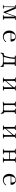

<svg xmlns="http://www.w3.org/2000/svg" viewBox="3657 -4241 686 8040"><g transform="rotate(90 4000.0 -221.0)"><path d="M818 -16Q818 -6 811.5 -3.5Q805 -1 797 -1Q776 -1 755.5 -1.5Q735 -2 714 -2Q691 -2 667 -1Q643 0 620 0Q613 0 612 -5Q611 -10 611 -14Q611 -28 620 -28Q629 -28 639 -28Q664 -28 670 -46Q676 -64 676 -84V-510Q640 -404 603.5 -297Q567 -190 526 -85Q521 -71 516 -54.5Q511 -38 503 -26Q499 -20 492 -20Q491 -20 488 -20.5Q485 -21 484 -21Q480 -23 472 -40Q464 -57 462 -63L278 -507Q278 -400 277.5 -292.5Q277 -185 277 -78Q277 -60 281 -43.5Q285 -27 308 -27Q315 -27 321 -28Q327 -29 334 -29Q340 -29 342.5 -24Q345 -19 345 -14Q345 0 329 0H196Q188 0 186 -4.5Q184 -9 184 -16Q184 -25 192 -26Q200 -27 207 -27Q239 -27 245 -39Q251 -51 251 -80Q251 -185 252 -289.5Q253 -394 253 -498Q253 -509 243.5 -511Q234 -513 226 -513Q219 -513 213 -512.5Q207 -512 200 -512Q191 -512 188.5 -516Q186 -520 186 -528Q186 -531 187 -536.5Q188 -542 193 -542Q230 -542 267 -541Q304 -540 341 -541L513 -119Q553 -223 588 -328.5Q623 -434 658 -540Q695 -540 732 -540.5Q769 -541 806 -541Q811 -541 812 -532.5Q813 -524 813 -521Q813 -514 808 -510.5Q803 -507 797 -507Q790 -507 784 -508Q778 -509 771 -509Q765 -509 756 -507Q747 -505 747 -497V-80Q747 -61 754 -44.5Q761 -28 783 -28Q790 -28 796 -29Q802 -30 809 -30Q815 -30 816.5 -25Q818 -20 818 -16Z M1624 -355Q1623 -396 1616.5 -434Q1610 -472 1587 -496.5Q1564 -521 1512 -521Q1465 -521 1435.5 -495.5Q1406 -470 1389.5 -431Q1373 -392 1365 -352Q1389 -351 1413.5 -350.5Q1438 -350 1462 -350Q1503 -350 1543.5 -351.5Q1584 -353 1624 -355ZM1741 -124Q1741 -120 1739 -118Q1736 -108 1724 -94Q1712 -80 1698 -67.5Q1684 -55 1675 -49Q1641 -26 1599 -12Q1557 2 1516 2Q1482 2 1439.5 -8.5Q1397 -19 1368 -38Q1311 -76 1285 -136Q1259 -196 1259 -262Q1259 -336 1288.5 -399.5Q1318 -463 1383 -503Q1412 -520 1448.5 -531.5Q1485 -543 1518 -543Q1578 -543 1623.5 -519Q1669 -495 1694.5 -451Q1720 -407 1720 -346Q1720 -330 1712.5 -325Q1705 -320 1690 -320Q1670 -320 1649.5 -321Q1629 -322 1609 -323Q1581 -324 1553 -324.5Q1525 -325 1496 -325Q1462 -325 1428 -325Q1394 -325 1360 -323Q1359 -307 1357.5 -291.5Q1356 -276 1356 -260Q1356 -222 1365.5 -182.5Q1375 -143 1395 -109.5Q1415 -76 1446.5 -55.5Q1478 -35 1522 -35Q1568 -35 1609 -49Q1650 -63 1684 -94Q1694 -103 1701 -113.5Q1708 -124 1718 -133Q1722 -137 1729 -137Q1741 -137 1741 -124Z M2595 -442Q2595 -451 2594 -464.5Q2593 -478 2588 -488Q2583 -498 2570 -498H2446Q2445 -486 2444 -474Q2443 -462 2442 -449Q2426 -236 2358 -32H2519Q2538 -32 2556.5 -32.5Q2575 -33 2593 -33Q2597 -135 2596 -237.5Q2595 -340 2595 -442ZM2781 79Q2781 87 2779 94.5Q2777 102 2766 102Q2759 102 2756 97.5Q2753 93 2751 88Q2743 68 2735 57Q2727 46 2710 32Q2691 15 2658.5 7Q2626 -1 2601 -1H2411Q2380 -1 2346 0.5Q2312 2 2282 12Q2257 20 2244.5 34.5Q2232 49 2226.5 64Q2221 79 2215.5 89.5Q2210 100 2198 100Q2191 100 2188.5 95Q2186 90 2186 84Q2186 61 2191 35Q2196 9 2200 -13Q2202 -23 2206.5 -30Q2211 -37 2223 -37H2259Q2281 -37 2298 -52Q2315 -67 2322 -86Q2353 -181 2370.5 -277Q2388 -373 2388 -473Q2388 -488 2382.5 -493Q2377 -498 2363 -498Q2356 -498 2348 -497.5Q2340 -497 2332 -497Q2321 -497 2315 -501Q2309 -505 2309 -517Q2309 -525 2311.5 -533Q2314 -541 2324 -541Q2376 -541 2427.5 -540.5Q2479 -540 2531 -540Q2579 -540 2627 -541Q2675 -542 2723 -542Q2733 -542 2737.5 -535.5Q2742 -529 2742 -521Q2742 -501 2730.5 -500Q2719 -499 2704 -499Q2694 -499 2684 -496Q2674 -493 2674 -479Q2674 -373 2672 -266.5Q2670 -160 2670 -53Q2670 -49 2670.5 -45Q2671 -41 2671 -36Q2691 -36 2711 -36.5Q2731 -37 2751 -37Q2762 -37 2767.5 -35Q2773 -33 2775 -20Q2779 4 2780 29.5Q2781 55 2781 79Z M3774 -17Q3774 -7 3770.5 -3.5Q3767 0 3757 0Q3736 0 3715.5 -1Q3695 -2 3675 -2Q3653 -2 3630.5 -1Q3608 0 3586 0Q3579 0 3577.5 -5Q3576 -10 3576 -15Q3576 -29 3584 -28.5Q3592 -28 3602 -28Q3625 -28 3630 -46.5Q3635 -65 3635 -83L3636 -400L3367 -95V-82Q3367 -65 3373.5 -48Q3380 -31 3402 -31Q3408 -31 3413.5 -31.5Q3419 -32 3426 -32Q3431 -32 3432.5 -27.5Q3434 -23 3434 -18Q3434 0 3417 0Q3395 0 3374 -1Q3353 -2 3331 -2Q3309 -2 3286.5 -0.5Q3264 1 3242 1Q3235 1 3233 -4Q3231 -9 3231 -14Q3231 -27 3238.5 -28.5Q3246 -30 3257 -29.5Q3268 -29 3277 -34Q3290 -42 3293 -58Q3296 -74 3296 -87Q3296 -179 3295.5 -270.5Q3295 -362 3295 -453Q3295 -473 3287.5 -492Q3280 -511 3256 -511Q3250 -511 3245 -510.5Q3240 -510 3235 -510Q3229 -510 3226.5 -515.5Q3224 -521 3224 -525Q3224 -541 3239 -541Q3262 -541 3285.5 -540.5Q3309 -540 3332 -540Q3352 -540 3371.5 -541.5Q3391 -543 3410 -543Q3418 -543 3422.5 -540.5Q3427 -538 3427 -530Q3427 -520 3423 -516.5Q3419 -513 3409 -513Q3380 -513 3373.5 -495.5Q3367 -478 3367 -454V-133L3636 -453Q3636 -465 3634.5 -478.5Q3633 -492 3626.5 -501Q3620 -510 3603 -510Q3591 -510 3580 -509.5Q3569 -509 3569 -525Q3569 -534 3570.5 -537.5Q3572 -541 3582 -541Q3607 -541 3632 -540.5Q3657 -540 3682 -540Q3700 -540 3718 -541Q3736 -542 3754 -542Q3770 -542 3770 -528Q3770 -512 3756.5 -511.5Q3743 -511 3732 -509Q3714 -505 3710.5 -485Q3707 -465 3707 -451V-88Q3707 -69 3713 -50Q3719 -31 3743 -31Q3748 -31 3754 -31.5Q3760 -32 3766 -32Q3771 -32 3772.5 -27Q3774 -22 3774 -17Z M4748 -528Q4748 -525 4747 -518.5Q4746 -512 4742 -512Q4699 -512 4687.5 -495.5Q4676 -479 4676 -438Q4676 -353 4676.5 -269Q4677 -185 4677 -101Q4677 -84 4681.5 -63.5Q4686 -43 4705 -35H4715Q4728 -35 4731 -31Q4734 -27 4736 -15Q4742 33 4742 82Q4742 86 4739.5 91Q4737 96 4732 96Q4724 96 4716.5 81Q4709 66 4697 47Q4685 28 4664.5 13Q4644 -2 4609 -2H4351Q4327 -2 4304 1Q4281 4 4258 4Q4239 4 4239 -13Q4239 -27 4246.5 -28Q4254 -29 4264 -29Q4288 -29 4298 -40Q4308 -51 4310.5 -68Q4313 -85 4313 -103Q4313 -187 4312.5 -271Q4312 -355 4312 -440Q4312 -453 4309.5 -469Q4307 -485 4299 -497Q4291 -509 4273 -509Q4266 -509 4259.5 -508.5Q4253 -508 4246 -508Q4239 -508 4237.5 -511.5Q4236 -515 4236 -520Q4236 -533 4239 -538Q4242 -543 4256 -543Q4278 -543 4299.5 -541.5Q4321 -540 4343 -540Q4366 -540 4390 -542Q4414 -544 4438 -544Q4450 -544 4450 -528Q4450 -512 4445 -512Q4440 -512 4429 -512Q4405 -512 4395 -501Q4385 -490 4383 -473Q4381 -456 4381 -438V-101Q4381 -92 4383.5 -76Q4386 -60 4392.5 -47Q4399 -34 4411 -34H4576Q4588 -34 4595 -47.5Q4602 -61 4605 -78Q4608 -95 4608 -103Q4608 -187 4607.5 -271Q4607 -355 4607 -440Q4607 -454 4604.5 -470Q4602 -486 4593.5 -497.5Q4585 -509 4567 -509Q4560 -509 4553.5 -508.5Q4547 -508 4541 -508Q4534 -508 4532.5 -511.5Q4531 -515 4531 -520Q4531 -532 4534 -537.5Q4537 -543 4551 -543Q4572 -543 4593.5 -541.5Q4615 -540 4637 -540Q4662 -540 4687 -542Q4712 -544 4737 -544Q4745 -544 4746.5 -539Q4748 -534 4748 -528Z M5774 -17Q5774 -7 5770.5 -3.5Q5767 0 5757 0Q5736 0 5715.5 -1Q5695 -2 5675 -2Q5653 -2 5630.5 -1Q5608 0 5586 0Q5579 0 5577.5 -5Q5576 -10 5576 -15Q5576 -29 5584 -28.5Q5592 -28 5602 -28Q5625 -28 5630 -46.5Q5635 -65 5635 -83L5636 -400L5367 -95V-82Q5367 -65 5373.5 -48Q5380 -31 5402 -31Q5408 -31 5413.5 -31.5Q5419 -32 5426 -32Q5431 -32 5432.5 -27.5Q5434 -23 5434 -18Q5434 0 5417 0Q5395 0 5374 -1Q5353 -2 5331 -2Q5309 -2 5286.5 -0.5Q5264 1 5242 1Q5235 1 5233 -4Q5231 -9 5231 -14Q5231 -27 5238.5 -28.5Q5246 -30 5257 -29.5Q5268 -29 5277 -34Q5290 -42 5293 -58Q5296 -74 5296 -87Q5296 -179 5295.5 -270.5Q5295 -362 5295 -453Q5295 -473 5287.5 -492Q5280 -511 5256 -511Q5250 -511 5245 -510.5Q5240 -510 5235 -510Q5229 -510 5226.5 -515.5Q5224 -521 5224 -525Q5224 -541 5239 -541Q5262 -541 5285.5 -540.5Q5309 -540 5332 -540Q5352 -540 5371.5 -541.5Q5391 -543 5410 -543Q5418 -543 5422.5 -540.5Q5427 -538 5427 -530Q5427 -520 5423 -516.5Q5419 -513 5409 -513Q5380 -513 5373.5 -495.5Q5367 -478 5367 -454V-133L5636 -453Q5636 -465 5634.5 -478.5Q5633 -492 5626.5 -501Q5620 -510 5603 -510Q5591 -510 5580 -509.5Q5569 -509 5569 -525Q5569 -534 5570.5 -537.5Q5572 -541 5582 -541Q5607 -541 5632 -540.5Q5657 -540 5682 -540Q5700 -540 5718 -541Q5736 -542 5754 -542Q5770 -542 5770 -528Q5770 -512 5756.5 -511.5Q5743 -511 5732 -509Q5714 -505 5710.5 -485Q5707 -465 5707 -451V-88Q5707 -69 5713 -50Q5719 -31 5743 -31Q5748 -31 5754 -31.5Q5760 -32 5766 -32Q5771 -32 5772.5 -27Q5774 -22 5774 -17Z M6791 -16Q6791 -7 6788.5 -3Q6786 1 6777 1Q6753 1 6729.5 0Q6706 -1 6682 -1Q6657 -1 6633 0Q6609 1 6584 1Q6572 1 6572 -11Q6572 -26 6585 -26Q6622 -26 6632.5 -37.5Q6643 -49 6643 -85Q6643 -131 6642.5 -176Q6642 -221 6642 -266H6361V-85Q6361 -64 6368.5 -45.5Q6376 -27 6402 -27Q6409 -27 6415.5 -27.5Q6422 -28 6429 -28Q6434 -28 6436.5 -24Q6439 -20 6439 -15Q6439 -3 6434 -1Q6429 1 6419 1Q6397 1 6375 0Q6353 -1 6330 -1Q6305 -1 6279 -0.5Q6253 0 6227 0Q6215 0 6215 -12Q6215 -26 6223.5 -27Q6232 -28 6242 -28Q6272 -28 6281 -43.5Q6290 -59 6290 -87Q6290 -179 6289.5 -271Q6289 -363 6289 -454Q6289 -478 6280 -496Q6271 -514 6244 -514Q6238 -514 6231.5 -513.5Q6225 -513 6219 -513Q6212 -513 6210.5 -516.5Q6209 -520 6209 -525Q6209 -536 6213 -539Q6217 -542 6227 -542Q6250 -542 6274 -541Q6298 -540 6321 -540Q6343 -540 6365.5 -540.5Q6388 -541 6410 -542Q6412 -542 6414.5 -542.5Q6417 -543 6419 -543Q6425 -543 6428 -538.5Q6431 -534 6431 -529Q6431 -516 6424.5 -515.5Q6418 -515 6410 -515Q6379 -515 6369.5 -500.5Q6360 -486 6360 -457Q6360 -417 6360.5 -377.5Q6361 -338 6361 -298H6642Q6642 -337 6642.5 -376Q6643 -415 6643 -454Q6643 -476 6635.5 -494.5Q6628 -513 6602 -513Q6595 -513 6588.5 -512.5Q6582 -512 6575 -512Q6568 -512 6566.5 -515.5Q6565 -519 6565 -524Q6565 -535 6569 -538Q6573 -541 6583 -541Q6606 -541 6629 -540.5Q6652 -540 6674 -540Q6697 -540 6719.5 -540.5Q6742 -541 6764 -542Q6766 -543 6769 -543Q6772 -543 6774 -543Q6780 -543 6783 -538.5Q6786 -534 6786 -529Q6786 -515 6780 -515Q6774 -515 6764 -515Q6731 -515 6722 -499Q6713 -483 6713 -453Q6713 -362 6713.5 -269.5Q6714 -177 6714 -85Q6714 -65 6721.5 -46.5Q6729 -28 6754 -28Q6761 -28 6767.5 -28.5Q6774 -29 6781 -29Q6788 -29 6789.5 -25Q6791 -21 6791 -16Z M7624 -355Q7623 -396 7616.5 -434Q7610 -472 7587 -496.5Q7564 -521 7512 -521Q7465 -521 7435.5 -495.5Q7406 -470 7389.5 -431Q7373 -392 7365 -352Q7389 -351 7413.5 -350.5Q7438 -350 7462 -350Q7503 -350 7543.5 -351.5Q7584 -353 7624 -355ZM7741 -124Q7741 -120 7739 -118Q7736 -108 7724 -94Q7712 -80 7698 -67.5Q7684 -55 7675 -49Q7641 -26 7599 -12Q7557 2 7516 2Q7482 2 7439.5 -8.5Q7397 -19 7368 -38Q7311 -76 7285 -136Q7259 -196 7259 -262Q7259 -336 7288.5 -399.5Q7318 -463 7383 -503Q7412 -520 7448.5 -531.5Q7485 -543 7518 -543Q7578 -543 7623.5 -519Q7669 -495 7694.5 -451Q7720 -407 7720 -346Q7720 -330 7712.5 -325Q7705 -320 7690 -320Q7670 -320 7649.5 -321Q7629 -322 7609 -323Q7581 -324 7553 -324.5Q7525 -325 7496 -325Q7462 -325 7428 -325Q7394 -325 7360 -323Q7359 -307 7357.5 -291.5Q7356 -276 7356 -260Q7356 -222 7365.5 -182.5Q7375 -143 7395 -109.5Q7415 -76 7446.5 -55.5Q7478 -35 7522 -35Q7568 -35 7609 -49Q7650 -63 7684 -94Q7694 -103 7701 -113.5Q7708 -124 7718 -133Q7722 -137 7729 -137Q7741 -137 7741 -124Z"/></g></svg>

Font: Kaisei Opti
Style: Regular
Weight: 400
Designer: Font-Kai, 金井和夫
Foundry: KAZUO KANAI
Version: Version 5.003